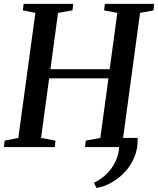

<svg xmlns="http://www.w3.org/2000/svg" viewBox="-28 -763 820 996"><path d="M686 -47.5Q688 6 669.8 50.5Q651.5 95 620.2 128.8Q589 162.5 550.5 184Q512 205.5 473 212.5L459.5 185Q499.5 166 531.2 133Q563 100 579.2 54.8Q595.5 9.5 586.5 -47.5ZM-7.5 0 -4 -33.5 67 -47.5 155.5 -696 90.5 -709.5 94.5 -743H352L348 -709.5L273 -696L233.5 -404H541L580.5 -696L512 -709L516 -743H772L768 -709L698.5 -696L610.5 -47.5L680.5 -33.5L677 0H413L417 -33.5L492.5 -47.5L534.5 -356.5H227L185 -47.5L259.5 -33.5L256.5 0Z"/></svg>

Font: Merriweather 72pt Medium
Style: Italic
Weight: 500
Italic angle: -7.8°
Version: Version 2.101